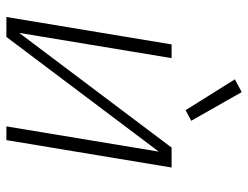

<svg xmlns="http://www.w3.org/2000/svg" viewBox="-110 -686 795 616"><g transform="rotate(90 288.0 -377.5)"><path d="M34 0H98L466 -489L385 0H429L517 -530H453L85 -41L166 -530H122ZM333 -575 367 -593 275 -755 234 -733Z"/></g></svg>

Font: Iosevka Sparkle XLtObl
Style: Regular
Weight: 200
Italic angle: -9°
Designer: Belleve Invis
Foundry: Belleve Invis
Version: Version 4.5.0; ttfautohint (v1.8.3)